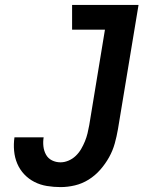

<svg xmlns="http://www.w3.org/2000/svg" viewBox="-20 -755 640 783"><path d="M227 8Q199 8 171.5 3.5Q144 -1 120.5 -13Q97 -25 79 -44Q61 -63 50.5 -87.5Q40 -112 37.5 -140Q35 -168 39 -195H158Q155 -177 157 -158.5Q159 -140 167.5 -124.5Q176 -109 192 -101Q208 -93 227 -93Q243 -93 259.5 -100Q276 -107 289 -119.5Q302 -132 311 -147.5Q320 -163 326.5 -179Q333 -195 337 -211.5Q341 -228 344 -245L408 -634H274V-735H545L461 -228Q456 -199 448 -170Q440 -141 425 -114Q410 -87 389 -63Q368 -39 341.5 -22.5Q315 -6 285.5 1Q256 8 227 8Z"/></svg>

Font: Iosevka Slab Extended
Style: Bold Italic
Weight: 700
Width: 7
Italic angle: -9°
Monospace: yes
Designer: Belleve Invis
Foundry: Belleve Invis
Version: Version 11.1.0; ttfautohint (v1.8.3)